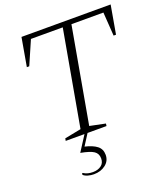

<svg xmlns="http://www.w3.org/2000/svg" viewBox="-160 -772 980 1123"><g transform="rotate(-20 330.5 -210.0)"><path d="M141 0 144 -15 246 -35 352 -630H154L90 -483H75L106 -660H661L630 -483H615L605 -630H406L300 -35L397 -15L395 0H277L233 69Q281 80 307 100Q333 120 333 156Q333 194 303 217Q273 240 230 240Q212 240 194 235Q176 230 165 220L167 210H170Q184 219 198.5 222.5Q213 226 229 226Q260 226 280.5 211Q301 196 301 167Q301 137 278.5 121.5Q256 106 197 95L258 0Z"/></g></svg>

Font: Spectral ExtraLight
Style: Italic
Weight: 275
Italic angle: -10°
Designer: Jean-Baptiste Levee
Foundry: Production Type
Version: Version 2.001